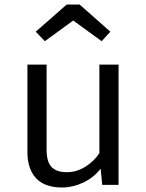

<svg xmlns="http://www.w3.org/2000/svg" viewBox="-20 -830 655 862"><path d="M189.2 -540V-157.4Q189.2 -104.1 211.3 -80.5Q233.3 -56.9 280 -56.9Q324.6 -56.9 364.4 -82.3Q404.1 -107.7 426.2 -142.6V-540H512.3V0H439L431.8 -72.8Q400 -31.8 353.1 -10Q306.2 11.8 259 11.8Q180.5 11.8 141.8 -30Q103.1 -71.8 103.1 -147.2V-540ZM181.5 -645.1 140.5 -687.7 279.5 -809.7H337.4L475.4 -687.7L436.4 -645.1L308.7 -737.9Z"/></svg>

Font: FiraCode Nerd Font
Style: Regular
Weight: 400
Designer: Carrois Corporate, Edenspiekermann AG, Nikita Prokopov
Foundry: Carrois Corporate, Edenspiekermann AG, Nikita Prokopov
Version: Version 6.002;Nerd Fonts 2.1.0